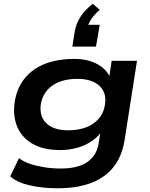

<svg xmlns="http://www.w3.org/2000/svg" viewBox="-20 -820 807 1030"><path d="M290 190Q209 190 140 174.5Q71 159 35 126L82 28Q107 48 142.5 59.5Q178 71 219.5 77.5Q261 84 305 84Q398 84 448 49.5Q498 15 509 -49L521 -125H532Q512 -91 476 -65.5Q440 -40 395.5 -27.5Q351 -15 303 -15Q211 -15 152 -50Q93 -85 69.5 -147.5Q46 -210 62 -291Q74 -346 102 -386Q130 -426 171.5 -452.5Q213 -479 265.5 -491.5Q318 -504 378 -504Q454 -504 506.5 -473.5Q559 -443 573 -394H564L579 -494H715L648 -66Q634 19 589 76Q544 133 468.5 161.5Q393 190 290 190ZM346 -121Q396 -121 436.5 -135Q477 -149 505 -178Q533 -207 541 -248Q556 -317 516 -357Q476 -397 394 -397Q344 -397 304 -383Q264 -369 237.5 -341Q211 -313 201 -272Q187 -202 226 -161.5Q265 -121 346 -121ZM368 -570 381 -652Q389 -695 412.5 -731Q436 -767 478 -800L515 -767Q484 -740 468.5 -716Q453 -692 448 -667L426 -687H515L495 -570Z"/></svg>

Font: Nunito Sans 10pt Expanded
Style: Bold Italic
Weight: 700
Width: 7
Italic angle: -9°
Designer: Vernon Adams
Foundry: Vernon Adams
Version: Version 3.101;gftools[0.9.27]